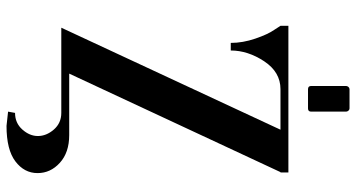

<svg xmlns="http://www.w3.org/2000/svg" viewBox="-273 -656 1098 592"><g transform="rotate(90 276.0 -360.0)"><path d="M254.9 -760.7H314.5C321 -760.7 324.2 -764 324.2 -770.5V-877.9C324.2 -880.5 323.2 -883 321.3 -885.3C319.3 -887.5 317.1 -888.7 314.5 -888.7H254.9C252.3 -888.7 250 -887.5 248 -885.3C246.1 -883 245.1 -880.5 245.1 -877.9V-770.5C245.1 -764 248.4 -760.7 254.9 -760.7ZM511.7 -700.2H59.6V-675.8L72.3 -656.2C81.4 -643.2 90.3 -623.9 99.1 -598.1C107.9 -572.4 112.3 -547.2 112.3 -522.5H135.7C135.7 -557.6 146.8 -592 168.9 -625.5C191.1 -659 219.7 -675.8 254.9 -675.8H379.9L65.4 0H328.1C349 0 366 7.6 379.4 22.9C392.7 38.2 399.4 54.7 399.4 72.3C399.4 89.2 392.7 105.1 379.4 120.1C366 135.1 349 142.6 328.1 142.6L324.2 164.1L368.2 168.9C417 168.9 453.5 159.8 477.5 141.6C501.6 123.4 513.7 100.6 513.7 73.2C513.7 46.5 503.1 23.6 481.9 4.4C460.8 -14.8 432.3 -24.4 396.5 -24.4H207L510.7 -675.8H511.7Z"/></g></svg>

Font: TriodPostnaja
Style: Medium
Weight: 500
Version: 20110805; ttfautohint (v0.96) -l 8 -r 50 -G 200 -x 14 -w "G"